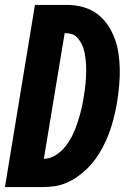

<svg xmlns="http://www.w3.org/2000/svg" viewBox="-20 -755 540 775"><path d="M0 0 121 -735H259Q292 -734 322 -724.5Q352 -715 375.5 -696.5Q399 -678 416 -652.5Q433 -627 443.5 -598Q454 -569 458.5 -538Q463 -507 463.5 -475Q464 -443 461 -410.5Q458 -378 453 -345Q449 -321 443.5 -297Q438 -273 431 -249.5Q424 -226 414.5 -203Q405 -180 393 -157.5Q381 -135 366 -114Q351 -93 332.5 -75Q314 -57 293 -42Q272 -27 248.5 -17Q225 -7 200.5 -3.5Q176 0 153 0ZM157 -114Q182 -114 206 -129.5Q230 -145 246.5 -167Q263 -189 274.5 -213.5Q286 -238 294 -263Q302 -288 308 -313Q314 -338 318 -364Q320 -377 322 -390Q324 -403 325 -415.5Q326 -428 327 -441Q328 -454 328 -466.5Q328 -479 327.5 -492Q327 -505 325.5 -517Q324 -529 321.5 -541.5Q319 -554 315 -565Q311 -576 304.5 -586.5Q298 -597 289.5 -605.5Q281 -614 269.5 -617.5Q258 -621 245 -621H241Z"/></svg>

Font: Iosevka SS04 Heavy Oblique
Style: Regular
Weight: 900
Italic angle: -9°
Monospace: yes
Designer: Belleve Invis
Foundry: Belleve Invis
Version: Version 19.0.0; ttfautohint (v1.8.4)